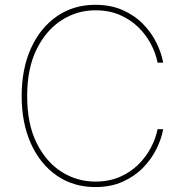

<svg xmlns="http://www.w3.org/2000/svg" viewBox="-20 -757 756 787"><path d="M370.6 9.8Q281.2 9.8 213.1 -37.1Q145 -84 106.9 -168Q68.8 -252 68.8 -363.3Q68.8 -475.1 106.9 -559.1Q145 -643.1 213.1 -690.2Q281.2 -737.3 370.6 -737.3Q434.6 -737.3 483.6 -715.3Q532.7 -693.4 567.1 -657.7Q601.6 -622.1 621.8 -580.6Q642.1 -539.1 648.9 -500H626Q618.7 -537.6 599.1 -575.4Q579.6 -613.3 547.6 -644.8Q515.6 -676.3 471.4 -695.6Q427.2 -714.8 370.6 -714.8Q295.9 -714.8 232.4 -674.1Q168.9 -633.3 130.1 -554.9Q91.3 -476.6 91.3 -363.3Q91.3 -249 130.1 -170.9Q168.9 -92.8 232.4 -52.7Q295.9 -12.7 370.6 -12.7Q427.2 -12.7 471.4 -32Q515.6 -51.3 547.4 -83Q579.1 -114.7 598.9 -152.6Q618.7 -190.4 626 -227.5H648.9Q642.1 -189 621.8 -147.5Q601.6 -106 567.1 -70.3Q532.7 -34.7 483.6 -12.5Q434.6 9.8 370.6 9.8Z"/></svg>

Font: Inter 16pt Thin
Style: Regular
Weight: 250
Version: Version 4.001;git-66647c0bb